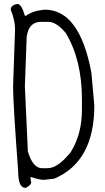

<svg xmlns="http://www.w3.org/2000/svg" viewBox="-20 -878 519 953"><path d="M66.4 -858.4Q86.9 -858.4 103.5 -799.8H109.4Q142.6 -825.2 202.1 -830.1Q375 -830.1 433.6 -517.6L448.2 -354.5Q448.2 -75.2 249 8.8L198.2 14.6H196.3Q174.8 14.6 131.8 0V8.8L134.8 27.3Q134.8 41 107.4 54.7Q70.3 54.7 70.3 -25.4Q44.9 -368.2 44.9 -446.3L54.7 -733.4Q54.7 -777.3 33.2 -830.1Q33.2 -852.5 66.4 -858.4ZM103.5 -450.2 118.2 -127Q142.6 -43 189.5 -43H214.8Q267.6 -43 331.1 -123Q386.7 -211.9 386.7 -333V-384.8Q386.7 -580.1 306.6 -713.9Q259.8 -769.5 220.7 -769.5H183.6Q121.1 -769.5 112.3 -692.4Z"/></svg>

Font: Sue Ellen Francisco 
Style: Regular
Weight: 400
Designer: Kimberly Geswein
Foundry: Kimberly Geswein
Version: Version 1.002 2007